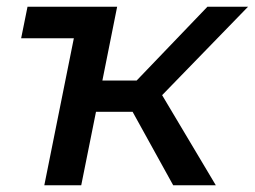

<svg xmlns="http://www.w3.org/2000/svg" viewBox="-20 -552 759 572"><path d="M112 0 200 -438H43L62 -532H329L285 -312H387L598 -532H719L463 -268.5L623 0H496L375 -219H266L222 0Z"/></svg>

Font: Argentum Sans
Style: Italic
Weight: 400
Italic angle: -11.3099°
Designer: Julieta Ulanovsky, Owen Earl, Rasmus Andersson, Cristiano Sobral
Foundry: The Argentum Sans Project Authors
Version: Version 3.131; ttfautohint (v1.8.4.7-5d5b-dirty)